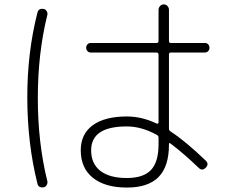

<svg xmlns="http://www.w3.org/2000/svg" viewBox="-20 -802 1040 865"><path d="M550.8 -232.4Q390.6 -232.4 390.6 -125Q390.6 -64.5 432.1 -32.2Q473.6 0 550.8 0Q626 0 660.2 -36.1Q694.3 -72.3 694.3 -152.3V-181.6Q694.3 -190.4 686.5 -194.3Q618.2 -232.4 550.8 -232.4ZM551.8 43Q453.1 43 398.4 -1Q343.8 -44.9 343.8 -125Q343.8 -198.2 397.9 -237.8Q452.1 -277.3 551.8 -277.3Q619.1 -277.3 686.5 -245.1Q688.5 -244.1 691.4 -245.6Q694.3 -247.1 694.3 -250V-555.7Q694.3 -564.5 685.5 -565.4H388.7Q379.9 -565.4 374 -571.8Q368.2 -578.1 368.2 -586.9Q368.2 -595.7 374 -602.1Q379.9 -608.4 388.7 -608.4H685.5Q693.4 -608.4 694.3 -617.2V-757.8Q694.3 -767.6 701.2 -774.9Q708 -782.2 717.8 -782.2Q727.5 -782.2 734.4 -774.9Q741.2 -767.6 741.2 -757.8V-617.2Q741.2 -608.4 749 -608.4H903.3Q912.1 -608.4 918 -602.1Q923.8 -595.7 923.8 -586.9Q923.8 -578.1 918 -571.8Q912.1 -565.4 903.3 -565.4H749Q741.2 -565.4 741.2 -555.7V-222.7Q741.2 -214.8 748 -210Q814.5 -167 907.2 -78.1Q922.9 -62.5 906.7 -46.4Q890.6 -30.3 875 -45.9Q803.7 -114.3 747.1 -156.2Q741.2 -160.2 741.2 -152.3V-150.4Q741.2 -51.8 694.3 -4.4Q647.5 43 551.8 43ZM175.8 42Q152.3 44.9 148.4 24.4Q103.5 -155.3 103 -359.9Q102.5 -564.5 148.4 -744.1Q153.3 -765.6 175.8 -761.7Q184.6 -760.7 189.9 -752.4Q195.3 -744.1 193.4 -735.4Q150.4 -562.5 150.4 -360.4Q150.4 -158.2 193.4 14.6Q195.3 23.4 189.9 32.2Q184.6 41 175.8 42Z"/></svg>

Font: Rounded Mgen+ 1m light
Style: Regular
Weight: 200
Designer: [Source Han Sans]
Ryoko NISHIZUKA  (kana & ideographs); Paul D. Hunt (Latin, Greek & Cyrillic); Wenlong ZHANG  (bopomofo
Version: Version 1.059.20150602